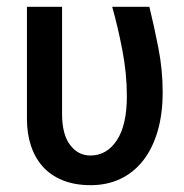

<svg xmlns="http://www.w3.org/2000/svg" viewBox="-20 -546 540 563"><path d="M59 -526H162V-212Q162 -152 185.5 -121Q209 -90 245 -90Q293 -90 322.5 -134.5Q352 -179 352 -264Q352 -331 338.5 -400.5Q325 -470 309 -526H418Q432 -469 444.5 -405Q457 -341 457 -276Q457 -211 442 -160.5Q427 -110 399.5 -75Q372 -40 333 -21.5Q294 -3 246 -3Q199 -3 163.5 -17.5Q128 -32 105 -58Q82 -84 70.5 -119.5Q59 -155 59 -197Z"/></svg>

Font: D2Coding
Style: Bold
Weight: 700
Monospace: yes
Designer: Yong-Rak Park; Jeong-Hwan Yoon; Sang-Min Lee;
Foundry: NHN Corporation
Version: Version 1.3.2; Build 20180524